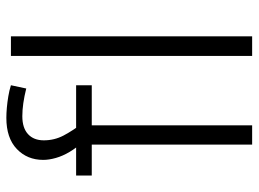

<svg xmlns="http://www.w3.org/2000/svg" viewBox="-122 -672 794 589"><g transform="rotate(-90 274.5 -377.0)"><path d="M126 -492H31V-540H146L135 -518Q116 -539 103.5 -560Q91 -581 85 -602Q79 -623 79 -641Q79 -690 112.5 -722Q146 -754 208 -754Q222 -754 239 -752.5Q256 -751 274 -748Q292 -745 308 -740L298 -693Q274 -699 253 -702Q232 -705 213 -705Q177 -705 158 -687.5Q139 -670 139 -639Q139 -607 153.5 -579Q168 -551 196 -514L154 -540H308V-492H185V0H126ZM458 -740V0H398V-740Z"/></g></svg>

Font: Pathway Extreme 28pt ExtraLight
Style: Regular
Weight: 250
Designer: Eduardo Rodriguez Tunni
Foundry: Eduardo Rodriguez Tunni
Version: Version 1.001;gftools[0.9.26]